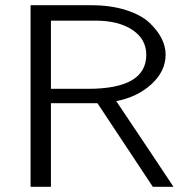

<svg xmlns="http://www.w3.org/2000/svg" viewBox="-20 -715 714 735"><path d="M97 0V-695H329Q404 -695 462 -676.5Q520 -658 551.5 -628.5Q583 -599 598.5 -568Q614 -537 614 -506Q614 -442 559.5 -392.5Q505 -343 425 -328Q596 -73 644 0H565L353 -320H175V0ZM175 -375H317Q540 -375 540 -505Q540 -565 487 -600.5Q434 -636 345 -636H175Z"/></svg>

Font: Coval
Style: ExtraLight
Weight: 250
Foundry: Context Ltd
Version: Version 001.000